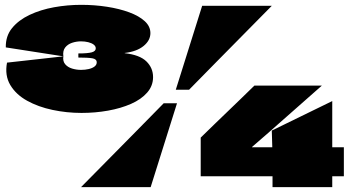

<svg xmlns="http://www.w3.org/2000/svg" viewBox="-20 -774 1445 794"><path d="M496 -555Q496 -555 495.5 -555Q495 -555 495.5 -555Q496 -555 496 -554Q558 -547 585.5 -520Q613 -493 613 -455Q613 -419 588.5 -391Q564 -363 522 -344.5Q480 -326 427 -316.5Q374 -307 317 -307Q256 -307 197 -319.5Q138 -332 92 -357.5Q46 -383 22.5 -422.5Q-1 -462 9 -515L242 -541Q239 -521 249.5 -508.5Q260 -496 278 -490.5Q296 -485 315 -485Q332 -485 347 -488.5Q362 -492 371 -499Q380 -506 380 -516Q380 -530 361.5 -533Q343 -536 304 -536V-553Q342 -553 359 -557.5Q376 -562 376 -574Q376 -583 367.5 -589.5Q359 -596 345 -599.5Q331 -603 315 -603Q296 -603 278 -597Q260 -591 249.5 -577.5Q239 -564 242 -541L4 -578Q3 -625 30 -658Q57 -691 102.5 -712.5Q148 -734 203.5 -744Q259 -754 316 -754Q371 -754 422.5 -746Q474 -738 514.5 -723Q555 -708 578.5 -686.5Q602 -665 602 -637Q602 -607 574 -584Q546 -561 496 -555ZM707 -403Q734 -490 761.5 -576.5Q789 -663 816 -750H1104Q1047 -692 990 -634.5Q933 -577 876 -519Q819 -461 762 -403ZM315 0Q372 -58 429 -115.5Q486 -173 543 -231Q600 -289 657 -347H712Q685 -260 657.5 -173.5Q630 -87 603 0ZM1402 -165V-45H1355Q1354 -45 1354 -45Q1354 -45 1354 -45V0H1107V-45Q1107 -45 1107 -45Q1107 -45 1106 -45H810V-205Q838 -232 865.5 -259Q893 -286 921 -312.5Q949 -339 976.5 -366Q1004 -393 1032 -420H1311Q1239 -357 1167 -293Q1095 -229 1022 -166Q1022 -166 1022 -165.5Q1022 -165 1022.5 -165Q1023 -165 1023 -165H1104Q1106 -165 1106 -165Q1106 -165 1106 -166Q1106 -182 1105 -200Q1104 -218 1104 -234L1354 -356Q1354 -308 1354 -261.5Q1354 -215 1354 -166Q1354 -165 1354 -165Q1354 -165 1355 -165Z"/></svg>

Font: Climate Crisis
Style: Regular
Weight: 400
Version: Version 1.003